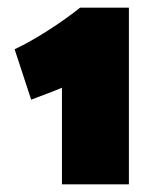

<svg xmlns="http://www.w3.org/2000/svg" viewBox="-20 -751 403 499"><path d="M61 -492C93 -504 120 -514 141 -523V-272H315V-731H188C146 -697 74 -649 18 -623Z"/></svg>

Font: Repo ExtraBlack
Style: Regular
Weight: 400
Designer: Stefan Peev
Foundry: Context Ltd
Version: Version 001.502